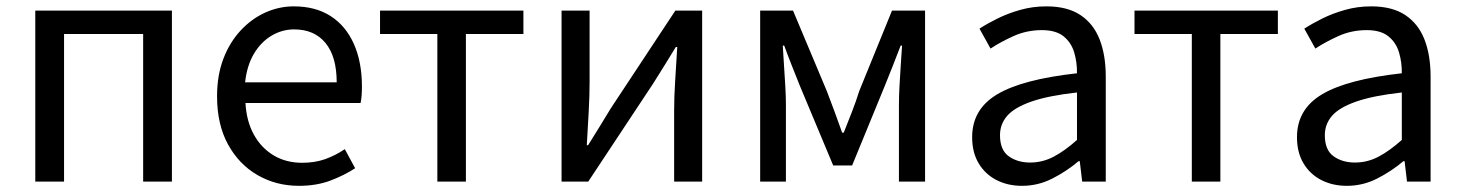

<svg xmlns="http://www.w3.org/2000/svg" viewBox="-20 -577 4645 610"><path d="M92.1 0V-543.4H526.2V0H434.8V-469H183.5V0Z M929.7 13.4Q857.5 13.4 798.4 -20.6Q739.3 -54.6 704.4 -118.2Q669.6 -181.9 669.6 -271Q669.6 -337.5 689.6 -390.1Q709.7 -442.7 744.5 -480.1Q779.4 -517.6 823 -537.2Q866.6 -556.8 913.4 -556.8Q982.6 -556.8 1030.8 -525.7Q1079 -494.5 1104.4 -437.1Q1129.9 -379.7 1129.9 -301.7Q1129.9 -287.4 1128.9 -274.1Q1128 -260.7 1125.6 -249.7H759.9Q763 -192.4 786.3 -149.8Q809.7 -107.2 849.1 -83.5Q888.4 -59.8 940.3 -59.8Q979.8 -59.8 1012.5 -71.2Q1045.1 -82.7 1075.5 -103.1L1108.3 -42.5Q1072.8 -19.4 1029 -3Q985.2 13.4 929.7 13.4ZM758.7 -315.5H1049.7Q1049.7 -397.1 1014.2 -440.3Q978.8 -483.6 914.5 -483.6Q876.5 -483.6 843.1 -463.9Q809.7 -444.3 787.2 -406.9Q764.7 -369.6 758.7 -315.5Z M1369.5 0V-469H1187.4V-543.4H1642.9V-469H1460.2V0Z M1764.1 0V-543.4H1853.2V-316.1Q1853.2 -273.5 1850.3 -220.9Q1847.4 -168.3 1844.3 -115.7H1848.5Q1864.3 -141.1 1884.8 -174.2Q1905.4 -207.3 1920.2 -232.3L2125.7 -543.4H2210.8V0H2121.8V-226.7Q2121.8 -269.9 2125.2 -322.5Q2128.5 -375.1 2131.7 -427.7H2127.1Q2111.9 -402.7 2091.2 -369.2Q2070.6 -335.7 2054.8 -311.1L1848.9 0Z M2395.1 0V-543.4H2499.5L2606.8 -287.8Q2619.6 -253.8 2631.9 -221.2Q2644.1 -188.6 2655.6 -155.5H2660.6Q2673.6 -188.6 2686.5 -221.2Q2699.3 -253.8 2709.9 -287.8L2814 -543.4H2919V0H2836V-245.5Q2836 -269.7 2837.7 -302.7Q2839.4 -335.7 2841.8 -370.1Q2844.1 -404.5 2845.9 -432.2H2841.5Q2829.5 -400.3 2816.3 -367.3Q2803 -334.2 2791 -304L2687.3 -51.4H2627.1L2521.4 -304Q2509.4 -334.2 2496.1 -367.5Q2482.9 -400.7 2471.5 -432.2H2466.9Q2468.6 -404.5 2470.8 -370.1Q2473 -335.7 2475 -302.7Q2476.9 -269.7 2476.9 -245.5V0Z M3227.2 13.4Q3181.9 13.4 3146.1 -4.9Q3110.2 -23.2 3089.4 -57.9Q3068.6 -92.5 3068.6 -141.3Q3068.6 -230.1 3148.5 -277.5Q3228.3 -325 3401.7 -344.2Q3402.1 -379.4 3392.8 -410.5Q3383.5 -441.7 3359.2 -461.5Q3334.9 -481.3 3290 -481.3Q3242.6 -481.3 3201.1 -462.8Q3159.7 -444.3 3127 -422.7L3091.9 -486Q3117 -502.3 3149.8 -518.5Q3182.6 -534.7 3221.9 -545.7Q3261.1 -556.8 3304.5 -556.8Q3371.2 -556.8 3412.8 -529.1Q3454.3 -501.4 3473.7 -451.5Q3493.1 -401.6 3493.1 -334V0H3418.2L3410.5 -64.9H3406.7Q3368.6 -32.7 3323.3 -9.7Q3277.9 13.4 3227.2 13.4ZM3252.8 -60.6Q3292 -60.6 3327.3 -79Q3362.5 -97.4 3401.7 -132.4V-283.2Q3310.7 -273.1 3256.8 -254.3Q3203 -235.5 3180 -209.1Q3157.1 -182.6 3157.1 -147.4Q3157.1 -100.4 3184.9 -80.5Q3212.6 -60.6 3252.8 -60.6Z M3766.5 0V-469H3584.4V-543.4H4039.9V-469H3857.2V0Z M4259.2 13.4Q4213.9 13.4 4178.1 -4.9Q4142.2 -23.2 4121.4 -57.9Q4100.6 -92.5 4100.6 -141.3Q4100.6 -230.1 4180.5 -277.5Q4260.3 -325 4433.7 -344.2Q4434.1 -379.4 4424.8 -410.5Q4415.5 -441.7 4391.2 -461.5Q4366.9 -481.3 4322 -481.3Q4274.6 -481.3 4233.1 -462.8Q4191.7 -444.3 4159 -422.7L4123.9 -486Q4149 -502.3 4181.8 -518.5Q4214.6 -534.7 4253.9 -545.7Q4293.1 -556.8 4336.5 -556.8Q4403.2 -556.8 4444.8 -529.1Q4486.3 -501.4 4505.7 -451.5Q4525.1 -401.6 4525.1 -334V0H4450.2L4442.5 -64.9H4438.7Q4400.6 -32.7 4355.3 -9.7Q4309.9 13.4 4259.2 13.4ZM4284.8 -60.6Q4324 -60.6 4359.3 -79Q4394.5 -97.4 4433.7 -132.4V-283.2Q4342.7 -273.1 4288.8 -254.3Q4235 -235.5 4212 -209.1Q4189.1 -182.6 4189.1 -147.4Q4189.1 -100.4 4216.9 -80.5Q4244.6 -60.6 4284.8 -60.6Z"/></svg>

Font: Noto Sans HK Thin
Style: Regular
Weight: 100
Designer: Ryoko NISHIZUKA 西塚涼子 (kana, bopomofo & ideographs); Paul D. Hunt (Latin, Greek & Cyrillic); Sandoll Communications 산돌커뮤니
Foundry: Adobe
Version: Version 2.004-H2;hotconv 1.0.118;makeotfexe 2.5.65603